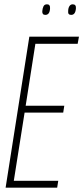

<svg xmlns="http://www.w3.org/2000/svg" viewBox="-20 -870 386 890"><path d="M6 0 116 -700H346L340 -667H144L99 -380H278L273 -348H94L44 -32H250L245 0ZM310 -801Q294 -801 296 -818Q296 -832 301.5 -841Q307 -850 317 -850Q333 -850 332 -832Q330 -801 310 -801ZM190 -801Q175 -801 176 -818Q177 -831 181.5 -840.5Q186 -850 198 -850Q213 -850 212 -832Q211 -801 190 -801Z"/></svg>

Font: Georama Condensed ExtraLight
Style: Italic
Weight: 200
Width: 3
Italic angle: -9°
Designer: Jean-Baptiste Levee
Foundry: Production Type
Version: Version 1.000